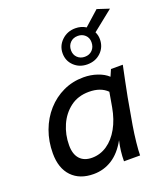

<svg xmlns="http://www.w3.org/2000/svg" viewBox="-152 -940 910 1053"><g transform="rotate(-20 303.0 -413.5)"><path d="M213 9Q132 9 86 -39Q40 -87 40 -174Q40 -244 62.5 -305Q85 -366 126 -412Q167 -458 221.5 -483.5Q276 -509 340 -509Q382 -509 420 -496Q458 -483 481 -461L498 -500H567Q557 -452 548 -408.5Q539 -365 531 -323L504 -170Q496 -122 491 -74.5Q486 -27 486 0H392Q392 -29 395.5 -59Q399 -89 406 -118Q370 -53 321 -22Q272 9 213 9ZM235 -78Q283 -78 323.5 -105.5Q364 -133 392 -183Q420 -233 432 -300L447 -386Q409 -424 341 -424Q277 -424 232 -390Q187 -356 163 -301.5Q139 -247 139 -185Q139 -133 164 -105.5Q189 -78 235 -78ZM386 -568Q340 -568 309 -597.5Q278 -627 278 -671Q278 -715 310.5 -746Q343 -777 390 -777Q424 -777 451 -760L536 -836L606 -813L487 -718Q497 -698 497 -675Q497 -629 465.5 -598.5Q434 -568 386 -568ZM387 -612Q414 -612 431 -629.5Q448 -647 448 -675Q448 -701 431 -717Q414 -733 389 -733Q361 -733 344 -715.5Q327 -698 327 -671Q327 -645 344 -628.5Q361 -612 387 -612Z"/></g></svg>

Font: Livvic Medium
Style: Italic
Weight: 500
Italic angle: -10°
Designer: Jacques Le Bailly, Baron von Fonthausen
Version: Version 1.001; ttfautohint (v1.8.2)